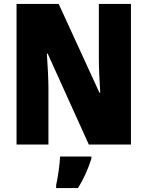

<svg xmlns="http://www.w3.org/2000/svg" viewBox="-20 -734 749 975"><path d="M645 0V-714H482V-436C482 -391 485 -327 489 -263H485L278 -714H64V0H226V-281C226 -325 223 -393 218 -462H222L431 0ZM444 72V61H285C284 100 273 171 265 207V221H376C406 173 427 125 444 72Z"/></svg>

Font: Noto Sans Armenian Condensed Black
Style: Regular
Weight: 900
Width: 3
Designer: Monotype Design Team
Foundry: Monotype Imaging Inc.
Version: Version 2.008